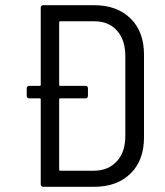

<svg xmlns="http://www.w3.org/2000/svg" viewBox="-20 -720 636 740"><path d="M535 -510V-190Q535 -102 483 -51Q431 0 342 0H147Q137 0 137 -10V-337Q137 -341 133 -341H93Q83 -341 83 -351V-379Q83 -389 93 -389H133Q137 -389 137 -393V-690Q137 -700 147 -700H342Q431 -700 483 -649Q535 -598 535 -510ZM463 -504Q463 -566 431 -602Q399 -638 343 -638H212Q208 -638 208 -634V-393Q208 -389 212 -389H309Q319 -389 319 -379V-351Q319 -341 309 -341H212Q208 -341 208 -337V-66Q208 -62 212 -62H344Q398 -63 430.5 -98.5Q463 -134 463 -196Z"/></svg>

Font: Barlow Semi Condensed
Style: Regular
Weight: 400
Width: 4
Designer: Jeremy Tribby
Foundry: Tribby Type
Version: Version 1.408;December 10, 2018;FontCreator 11.5.0.2430 64-b